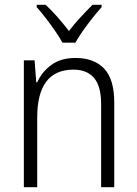

<svg xmlns="http://www.w3.org/2000/svg" viewBox="-20 -785 576 805"><path d="M296 -542Q375 -542 417 -497Q459 -452 459 -356V0H404V-349Q404 -423 374.5 -458Q345 -493 288 -493Q136 -493 136 -292V0H80V-532H125L132 -440H136Q155 -483 195 -512.5Q235 -542 296 -542ZM242 -606Q230 -628 211 -655.5Q192 -683 171.5 -709.5Q151 -736 134 -755V-765H171Q195 -743 221 -713.5Q247 -684 269 -655Q292 -685 317 -712Q342 -739 368 -765H406V-755Q388 -735 367 -708.5Q346 -682 327 -655Q308 -628 296 -606Z"/></svg>

Font: Noto Sans Gurmukhi UI SemiCondensed Light
Style: Regular
Weight: 300
Width: 4
Designer: Jelle Bosma - Monotype Design Team
Foundry: Monotype Imaging Inc.
Version: Version 2.004; ttfautohint (v1.8.4.7-5d5b)